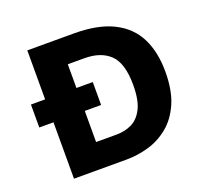

<svg xmlns="http://www.w3.org/2000/svg" viewBox="-116 -794 982 928"><g transform="rotate(-20 375.0 -330.0)"><path d="M113 0V-290H40V-408H113V-660H353Q476 -660 554 -621Q632 -582 668.5 -509.5Q705 -437 705 -336Q705 -239 676.5 -174Q648 -109 600.5 -70.5Q553 -32 496.5 -16Q440 0 384 0ZM358 -290H274V-130H379Q422 -130 457.5 -147Q493 -164 515 -207Q537 -250 537 -328Q537 -440 490.5 -485Q444 -530 359 -530H274V-408H358Z"/></g></svg>

Font: Bricolage Grotesque 10pt ExtraBold
Style: Regular
Weight: 800
Designer: Mathieu Triay
Foundry: Atelier Triay
Version: Version 1.000; ttfautohint (v1.8.4.7-5d5b);gftools[0.9.32]